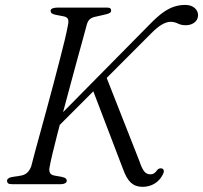

<svg xmlns="http://www.w3.org/2000/svg" viewBox="-20 -730 805 761"><path d="M177 -70Q173.5 -54.5 177.8 -45.5Q182 -36.5 196.5 -34L226.5 -28.5Q236 -26.5 240.2 -23Q244.5 -19.5 244.5 -13Q244.5 -7 237.8 -3.5Q231 0 221.5 0H28Q16 0 12 -3.5Q8 -7 8 -12.5Q7.5 -18.5 12.5 -22.5Q17.5 -26.5 27.5 -28.5L60.5 -33.5Q77.5 -36 87.8 -45.5Q98 -55 104 -71.5Q109 -91.5 118.2 -126.2Q127.5 -161 139.8 -205Q152 -249 165.2 -297.8Q178.5 -346.5 191.5 -395.8Q204.5 -445 216.2 -490.2Q228 -535.5 236.8 -572Q245.5 -608.5 249.5 -631.5Q253 -647 249 -655Q245 -663 231 -665.5L199.5 -671.5Q189 -674 184.8 -677.5Q180.5 -681 180.5 -687Q180.5 -693.5 188.2 -696.8Q196 -700 210 -700H402Q412.5 -700 416.5 -697.2Q420.5 -694.5 420.5 -689Q420.5 -682 415.2 -678.8Q410 -675.5 397 -672.5L362 -664.5Q346.5 -662 337.5 -655Q328.5 -648 324.5 -634Q318 -609.5 307.5 -571.5Q297 -533.5 284.2 -486.8Q271.5 -440 257.8 -389.2Q244 -338.5 231 -289.2Q218 -240 206.8 -196.5Q195.5 -153 187.8 -120Q180 -87 177 -70ZM344 -383.5 400.5 -427 532.5 -91.5Q541.5 -64 551 -51.5Q560.5 -39 575.5 -39Q584.5 -39 591 -43.2Q597.5 -47.5 603 -56Q611.5 -65.5 622 -62Q627 -61 628.8 -55Q630.5 -49 626.5 -41Q619.5 -25.5 607.5 -13.8Q595.5 -2 579.5 4.2Q563.5 10.5 544 10.5Q516.5 10.5 498.5 -6.2Q480.5 -23 467 -61.5ZM196.5 -214.5 189.5 -244.5 573.5 -633.5Q600.5 -661.5 623.5 -678.5Q646.5 -695.5 668.5 -703Q690.5 -710.5 714 -710.5Q738 -710.5 751.8 -698.2Q765.5 -686 765 -668.5Q764 -650.5 750 -640.2Q736 -630 716.5 -630Q698 -630 684.8 -636.8Q671.5 -643.5 655.5 -643.5Q640.5 -643.5 621.5 -632.5Q602.5 -621.5 579 -597.5Z"/></svg>

Font: Fraunces Light
Style: Italic
Weight: 300
Italic angle: -16°
Version: Version 1.000;[b76b70a41]